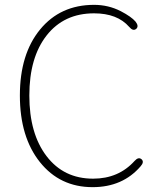

<svg xmlns="http://www.w3.org/2000/svg" viewBox="-20 -759 659 792"><path d="M362 13Q227 13 144.5 -90.5Q62 -194 62 -365Q62 -536 145.5 -637.5Q229 -739 368 -739Q427 -739 478 -713Q522 -690 539 -670Q554 -651 542 -640Q529 -629 513 -648Q464 -704 368 -704Q244 -704 172.5 -613Q101 -522 101 -365Q101 -208 172 -115Q243 -22 364 -22Q469 -22 535 -95Q551 -113 564 -102Q576 -91 560 -73Q486 13 362 13Z"/></svg>

Font: Resource Han Rounded KR ExtraLight
Style: Regular
Weight: 250
Designer: Cyano Hao (round all glyphs); Ryoko NISHIZUKA 西塚涼子 (kana, bopomofo & ideographs); Paul D. Hunt (Latin, Greek & Cyrillic)
Foundry: Cyano Hao
Version: 0.990